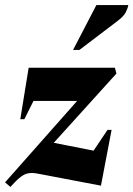

<svg xmlns="http://www.w3.org/2000/svg" viewBox="-27 -727 526 757"><path d="M14 10 -7 -8 277 -329H105L69 -257H53L86 -460H426L432 -437L185 -164L342 -133L397 -215H413L371 5L140 -39Q112 -45 98 -45Q78 -45 62.5 -35Q47 -25 30 -7ZM261 -530 353 -707H479Q476 -692 468 -677Q460 -662 436 -644L286 -530Z"/></svg>

Font: Spectral ExtraBold
Style: Italic
Weight: 800
Italic angle: -10°
Designer: Jean-Baptiste Levee
Foundry: Production Type
Version: Version 2.001